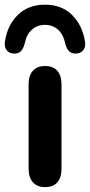

<svg xmlns="http://www.w3.org/2000/svg" viewBox="-65 -773 376 801"><path d="M54.3 -69.6V-420.4Q54.3 -457.9 72.2 -477.8Q90 -497.6 122.6 -497.6Q156.7 -497.6 174.1 -477.8Q191.6 -457.9 191.6 -420.4V-69.6Q191.6 -32.1 174.2 -12.2Q156.9 7.6 122.6 7.6Q90 7.6 72.2 -12.6Q54.3 -32.9 54.3 -69.6ZM-44.3 -600.7Q-34.1 -667.9 9.4 -710.7Q52.9 -753.5 122.6 -753.5Q192.2 -753.5 235.4 -710.8Q278.6 -668.1 289.4 -600.7Q293.3 -578.7 283.1 -564.8Q273 -550.8 254 -549.6Q235.3 -548.4 224.4 -558.1Q213.5 -567.8 207.6 -589.5Q200 -628.6 177.5 -648.9Q154.9 -669.3 122.6 -669.3Q90.2 -669.3 67.7 -648.9Q45.1 -628.6 37.5 -589.5Q31.6 -567.8 20.7 -558.1Q9.8 -548.4 -8.9 -549.6Q-27.9 -550.8 -37.9 -564.7Q-48 -578.5 -44.3 -600.7Z"/></svg>

Font: SN Pro Thin
Style: Regular
Weight: 200
Designer: Tobias Whetton
Foundry: Supernotes
Version: Version 1.003;Glyphs 3.3 (3324)